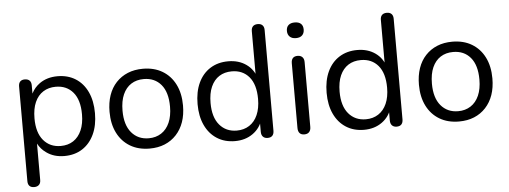

<svg xmlns="http://www.w3.org/2000/svg" viewBox="-55 -867 3203 1208"><g transform="rotate(-5 1546.5 -262.5)"><path d="M305 -56Q351 -56 384.5 -78Q418 -100 436.5 -142Q455 -184 455 -243Q455 -334 414.5 -382Q374 -430 305 -430Q260 -430 226 -408.5Q192 -387 173.5 -345.5Q155 -304 155 -243Q155 -153 196 -104.5Q237 -56 305 -56ZM116 187Q96 187 86 176.5Q76 166 76 146V-452Q76 -472 86 -482.5Q96 -493 115 -493Q135 -493 145.5 -482.5Q156 -472 156 -452V-400Q174 -437 209 -462Q256 -495 322 -495Q387 -495 435.5 -464.5Q484 -434 510.5 -377.5Q537 -321 537 -243Q537 -166 510.5 -109.5Q484 -53 436 -22Q388 9 322 9Q256 9 209 -25Q175 -49 157 -84V146Q157 166 146 176.5Q135 187 116 187Z M861 9Q790 9 738 -22Q686 -53 657.5 -109.5Q629 -166 629 -243Q629 -301 645 -347.5Q661 -394 692 -427Q723 -460 765.5 -477.5Q808 -495 861 -495Q932 -495 984 -464Q1036 -433 1064.5 -376.5Q1093 -320 1093 -243Q1093 -185 1077 -139Q1061 -93 1030 -59.5Q999 -26 956.5 -8.5Q914 9 861 9ZM861 -56Q906 -56 940 -78Q974 -100 992.5 -142Q1011 -184 1011 -243Q1011 -334 970.5 -382Q930 -430 861 -430Q815 -430 781.5 -408.5Q748 -387 729.5 -345.5Q711 -304 711 -243Q711 -153 752 -104.5Q793 -56 861 -56Z M1400 9Q1335 9 1286.5 -22Q1238 -53 1211.5 -109.5Q1185 -166 1185 -243Q1185 -321 1211.5 -377.5Q1238 -434 1286.5 -464.5Q1335 -495 1400 -495Q1466 -495 1513 -462Q1560 -429 1576 -373H1565V-671Q1565 -691 1575.5 -701.5Q1586 -712 1606 -712Q1625 -712 1635.5 -701.5Q1646 -691 1646 -671V-35Q1646 -15 1636 -4Q1626 7 1606 7Q1587 7 1576.5 -4Q1566 -15 1566 -35V-130L1577 -116Q1561 -59 1513.5 -25Q1466 9 1400 9ZM1417 -56Q1462 -56 1496 -78Q1530 -100 1548.5 -142Q1567 -184 1567 -243Q1567 -334 1526.5 -382Q1486 -430 1417 -430Q1371 -430 1337.5 -408.5Q1304 -387 1285.5 -345.5Q1267 -304 1267 -243Q1267 -153 1308 -104.5Q1349 -56 1417 -56Z M1838 5Q1818 5 1808 -6.5Q1798 -18 1798 -39V-448Q1798 -469 1808 -480Q1818 -491 1838 -491Q1857 -491 1868 -480Q1879 -469 1879 -448V-39Q1879 -18 1868.5 -6.5Q1858 5 1838 5ZM1838 -603Q1813 -603 1799 -616.5Q1785 -630 1785 -653Q1785 -677 1799 -689.5Q1813 -702 1838 -702Q1864 -702 1877.5 -689.5Q1891 -677 1891 -653Q1891 -630 1877.5 -616.5Q1864 -603 1838 -603Z M2215 9Q2150 9 2101.5 -22Q2053 -53 2026.5 -109.5Q2000 -166 2000 -243Q2000 -321 2026.5 -377.5Q2053 -434 2101.5 -464.5Q2150 -495 2215 -495Q2281 -495 2328 -462Q2375 -429 2391 -373H2380V-671Q2380 -691 2390.5 -701.5Q2401 -712 2421 -712Q2440 -712 2450.5 -701.5Q2461 -691 2461 -671V-35Q2461 -15 2451 -4Q2441 7 2421 7Q2402 7 2391.5 -4Q2381 -15 2381 -35V-130L2392 -116Q2376 -59 2328.5 -25Q2281 9 2215 9ZM2232 -56Q2277 -56 2311 -78Q2345 -100 2363.5 -142Q2382 -184 2382 -243Q2382 -334 2341.5 -382Q2301 -430 2232 -430Q2186 -430 2152.5 -408.5Q2119 -387 2100.5 -345.5Q2082 -304 2082 -243Q2082 -153 2123 -104.5Q2164 -56 2232 -56Z M2815 9Q2744 9 2692 -22Q2640 -53 2611.5 -109.5Q2583 -166 2583 -243Q2583 -301 2599 -347.5Q2615 -394 2646 -427Q2677 -460 2719.5 -477.5Q2762 -495 2815 -495Q2886 -495 2938 -464Q2990 -433 3018.5 -376.5Q3047 -320 3047 -243Q3047 -185 3031 -139Q3015 -93 2984 -59.5Q2953 -26 2910.5 -8.5Q2868 9 2815 9ZM2815 -56Q2860 -56 2894 -78Q2928 -100 2946.5 -142Q2965 -184 2965 -243Q2965 -334 2924.5 -382Q2884 -430 2815 -430Q2769 -430 2735.5 -408.5Q2702 -387 2683.5 -345.5Q2665 -304 2665 -243Q2665 -153 2706 -104.5Q2747 -56 2815 -56Z"/></g></svg>

Font: Nunito
Style: Regular
Weight: 400
Designer: Vernon Adams
Foundry: Vernon Adams
Version: Version 3.602